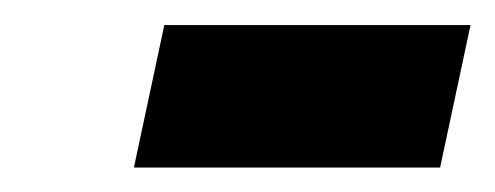

<svg xmlns="http://www.w3.org/2000/svg" viewBox="-20 -650 397 154"><path d="M87.4 -515.6 111.8 -629.9H357.4L333 -515.6Z"/></svg>

Font: Open Sans Condensed
Style: Bold Italic
Weight: 700
Width: 3
Italic angle: -12°
Designer: Monotype Design Team
Foundry: Monotype Imaging Inc.
Version: Version 3.003; ttfautohint (v1.8.4)